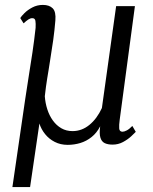

<svg xmlns="http://www.w3.org/2000/svg" viewBox="-20 -580 625 782"><path d="M102.5 182H30.5L82.5 -175Q89 -221 97 -269.2Q105 -317.5 112.2 -366.8Q119.5 -416 125 -466.5Q126 -484.5 124.2 -495.2Q122.5 -506 111.5 -506Q103.5 -506 95.2 -500.5Q87 -495 76 -485L62.5 -506.5Q67 -514 79.8 -526.8Q92.5 -539.5 112 -549.8Q131.5 -560 154.5 -560Q181 -560 194.8 -546Q208.5 -532 205.5 -497Q202.5 -458.5 196.8 -417.2Q191 -376 184 -333.5Q180.5 -312 177.8 -294.2Q175 -276.5 172.2 -260.2Q169.5 -244 167.2 -226.5Q165 -209 162.5 -188Q164.5 -160 172.8 -134.5Q181 -109 195.5 -89Q210 -69 230 -57.5Q250 -46 275.5 -46Q313 -46 344 -71.2Q375 -96.5 395 -140L453 -555H529.5L467.5 -92Q464.5 -70.5 465.5 -57Q466.5 -43.5 479 -43.5Q486 -43.5 496.2 -48.8Q506.5 -54 519 -67L533 -43Q528.5 -38 514.5 -25Q500.5 -12 481 -1.5Q461.5 9 438.5 9Q419 9 406.2 2.8Q393.5 -3.5 388.8 -19.8Q384 -36 388 -65.5Q374 -38.5 353 -21.8Q332 -5 307 2.5Q282 10 255.5 10Q226.5 10 203 -2Q179.5 -14 163.5 -34Q147.5 -54 140.5 -77Z"/></svg>

Font: Merriweather 24pt Light
Style: Italic
Weight: 300
Italic angle: -7.8°
Version: Version 2.101